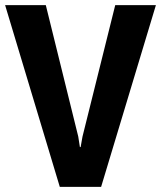

<svg xmlns="http://www.w3.org/2000/svg" viewBox="-20 -731 630 751"><path d="M286.1 -196.8 292.5 -155.8H295.4L302.7 -196.8L430.7 -710.9H589.8L375.5 0H213.9L0 -710.9H159.2Z"/></svg>

Font: Ufes Sans ExtraBold
Style: Regular
Weight: 800
Designer: Ricardo Esteves & Filipe Motta
Foundry: ProDesignUfes - Ricardo Esteves, Filipe Motta (This is a derivative work, based on Roboto family, by Christian Robertson
Version: Version 2.0